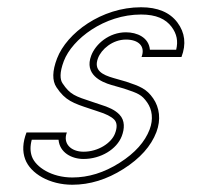

<svg xmlns="http://www.w3.org/2000/svg" viewBox="-20 -502 572 529"><path d="M210.2 -84C175.4 -84 152.6 -106.5 164.2 -137H53C42.5 -109.7 41.3 -85.2 49.3 -63.5C64 -23.5 116.9 7 179.2 7C227.5 7 274.5 -7.5 320.2 -36.5C365.9 -65.5 396.1 -99.3 410.9 -138C423.9 -172.1 419.6 -205.7 402 -231C383.8 -257.3 365.7 -264.3 327.7 -277L292.8 -287C262.2 -295.8 237.1 -308 250.1 -342C259.3 -366.1 289.9 -393 327.1 -393C361.4 -393 381.3 -374.7 370 -345H480C493.5 -380.3 489.7 -412 468.8 -440C447.8 -468 414.4 -482 368.6 -482C259.3 -482 163.9 -410.8 137.2 -341C123.9 -306.3 123.4 -279.8 135.6 -261.5C159.7 -225.1 181.4 -217.7 229.1 -202L250.1 -195C271.8 -188.3 286.6 -180.8 294.7 -172.5C302.7 -164.2 303.5 -151.3 296.8 -134C286.9 -108 250.7 -84 210.2 -84ZM210.2 -64C257.6 -64 301.7 -90.7 315.5 -126.9C323.1 -146.8 325 -169.9 309 -186.4C296.9 -199 278.8 -207.1 256.2 -214L235.3 -221C187 -236.9 173.1 -241.1 152.2 -272.6C145.5 -282.6 143.5 -301.4 155.9 -333.9C179 -394.5 267.3 -462 368.6 -462C410.4 -462 436.5 -449.7 452.8 -428C467.4 -408.4 471.1 -388.4 465.4 -365H393C390.1 -399.1 357.2 -413 327.1 -413C280.4 -413 243.5 -380.8 231.4 -349.1C211.6 -297.2 258 -276.2 287.3 -267.8L321.8 -257.9C361 -244.8 370.6 -241.1 385.6 -219.6C399.2 -200.1 403.1 -173.7 392.2 -145.1C379.3 -111.5 352.7 -80.8 309.5 -53.4C266.5 -26.1 223.4 -13 179.2 -13C122.3 -13 78.6 -41.6 68 -70.4C63.1 -83.8 62.7 -98.9 67.5 -117H141.3C144.3 -81.7 177.3 -64 210.2 -64Z"/></svg>

Font: Din Kursivschrift
Style: BreitGhost
Weight: 400
Version: Version 1.089